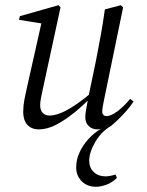

<svg xmlns="http://www.w3.org/2000/svg" viewBox="-20 -484 565 736"><path d="M129 12Q110 12 96.5 4Q83 -4 76 -19Q69 -34 69 -56Q69 -79 73.5 -102Q78 -125 83 -147L140 -401L153 -392L53 -408L56 -422L204 -464L212 -456L151 -174Q148 -159 144 -141.5Q140 -124 137 -108Q134 -92 134 -81Q134 -61 144 -51Q154 -41 169 -41Q189 -41 213.5 -51Q238 -61 268.5 -81.5Q299 -102 336 -133L342 -114H332Q300 -81 265 -52.5Q230 -24 195.5 -6Q161 12 129 12ZM348 232Q314 232 293 210.5Q272 189 272 158Q272 128 285 100Q298 72 319 49Q340 26 365 11V-11L378 1Q373 7 367 9.5Q361 12 354 12Q334 12 320.5 -0.5Q307 -13 307 -35Q307 -44 309 -58Q311 -72 318 -108L319 -113L348 -252Q358 -302 366.5 -350Q375 -398 382 -448L443 -464L452 -456L379 -102Q376 -86 374 -76Q372 -66 372 -55Q372 -48 376.5 -43.5Q381 -39 388 -39Q405 -39 429.5 -57Q454 -75 479 -105L492 -95Q480 -76 462 -56Q444 -36 428 -21Q412 -6 405 -1Q368 21 345 60.5Q322 100 322 132Q322 159 339.5 175.5Q357 192 384 192Q392 192 401 190.5Q410 189 423 185L428 198Q410 216 388 224Q366 232 348 232Z"/></svg>

Font: Source Serif 4 60pt
Style: Italic
Weight: 400
Italic angle: -12°
Version: Version 4.004;hotconv 1.0.116;makeotfexe 2.5.65601